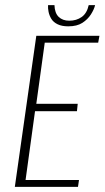

<svg xmlns="http://www.w3.org/2000/svg" viewBox="-20 -731 409 751"><path d="M38 0 122 -591H369L364 -564H155L122 -325H284L281 -296H117L80 -27H289L285 0ZM247 -628Q222 -628 205.5 -636Q189 -644 181 -657Q173 -670 170 -684.5Q167 -699 168 -711H193Q194 -680 209.5 -665Q225 -650 251 -650Q279 -650 299.5 -664.5Q320 -679 327 -711H352Q348 -694 335.5 -674.5Q323 -655 302 -641.5Q281 -628 247 -628Z"/></svg>

Font: Alumni Sans ExtraLight
Style: Italic
Weight: 250
Italic angle: -8°
Version: Version 1.016